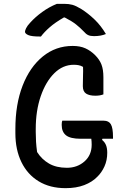

<svg xmlns="http://www.w3.org/2000/svg" viewBox="-20 -959 640 999"><path d="M304 -331H520Q546 -331 557 -312Q568 -293 568 -246V-237H513L511 -231Q525 -220 531.5 -204Q538 -188 538 -164Q538 -125 523.5 -93Q509 -61 486 -39Q460 -12 418.5 4Q377 20 321 20Q240 20 181.5 -15.5Q123 -51 91.5 -115.5Q60 -180 60 -266V-288Q60 -416 97.5 -513Q135 -610 202.5 -665Q270 -720 358 -720Q397 -720 424.5 -707.5Q452 -695 475 -672Q498 -649 508 -623Q518 -597 518 -557V-468Q501 -461 476 -461Q445 -461 428 -472Q411 -483 411 -511Q411 -546 412 -568Q413 -590 412 -611Q400 -618 388 -620Q376 -622 364 -622Q307 -622 262.5 -578Q218 -534 192 -458.5Q166 -383 166 -288V-272Q166 -246 167.5 -221.5Q169 -197 173 -168Q197 -130 235 -108Q273 -86 328 -86Q382 -86 419.5 -119Q457 -152 457 -206Q457 -223 455 -237H400Q346 -237 323.5 -255Q301 -273 301 -309Q301 -324 304 -331ZM276 -939H315Q338 -939 356.5 -934Q375 -929 403 -912Q438 -890 471.5 -858Q505 -826 531 -782Q505 -771 469 -771Q450 -771 438.5 -776.5Q427 -782 416 -795Q397 -815 375.5 -832Q354 -849 317 -868H312Q267 -842 238.5 -817Q210 -792 193 -769H187Q144 -769 127 -776.5Q110 -784 110 -794Q110 -800 116 -812.5Q122 -825 137 -841Q163 -870 199.5 -896.5Q236 -923 276 -939Z"/></svg>

Font: Recursive Mn Csl St Med
Style: Regular
Weight: 500
Monospace: yes
Version: Version 1.079;hotconv 1.0.112;makeotfexe 2.5.65598; ttfautoh